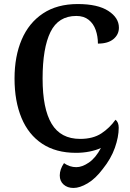

<svg xmlns="http://www.w3.org/2000/svg" viewBox="-20 -747 645 951"><path d="M344 184Q314 184 295 167Q276 150 276 122Q276 92 297 61Q325 81 358 81Q387 81 420.5 58Q454 35 480 -14Q456 -3 424 3.5Q392 10 356 10Q257 10 189 -35Q121 -80 86.5 -163Q52 -246 52 -358Q52 -468 87.5 -551Q123 -634 193 -680.5Q263 -727 365 -727Q464 -727 516.5 -693Q569 -659 569 -610Q569 -576 542 -553.5Q515 -531 465 -531Q465 -567 454 -598.5Q443 -630 419 -649Q395 -668 358 -668Q269 -668 230 -588.5Q191 -509 191 -358Q191 -208 236 -133.5Q281 -59 377 -59Q441 -59 482.5 -86.5Q524 -114 552 -154Q568 -142 568 -114Q568 -69 549 -15Q530 39 489 90Q453 138 414 161Q375 184 344 184Z"/></svg>

Font: Noto Serif Georgian SemiCondensed SemiBold
Style: Regular
Weight: 600
Width: 4
Designer: Monotype Design Team, Akaki Razmadze
Foundry: Google LLC
Version: Version 2.003; ttfautohint (v1.8.4.7-5d5b)